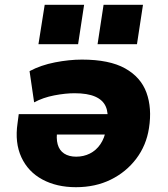

<svg xmlns="http://www.w3.org/2000/svg" viewBox="-20 -768 699 799"><path d="M296 11Q216 11 156.5 -21Q97 -53 69 -113.5Q41 -174 53 -255L58 -293H455L443 -208H198L219 -228Q213 -193 220 -167.5Q227 -142 247 -129Q267 -116 297 -116Q328 -116 354 -129Q380 -142 397.5 -167.5Q415 -193 421 -228L426 -260Q432 -298 420 -325Q408 -352 376 -366Q344 -380 290 -380Q252 -380 205.5 -371Q159 -362 122 -342L103 -472Q150 -497 209 -508.5Q268 -520 321 -520Q435 -520 500.5 -483.5Q566 -447 589.5 -382.5Q613 -318 600 -235Q589 -163 547 -107.5Q505 -52 441 -20.5Q377 11 296 11ZM386 -584 411 -748H575L550 -584ZM140 -584 166 -748H330L305 -584Z"/></svg>

Font: Nunito Sans 6pt Black
Style: Italic
Weight: 900
Italic angle: -9°
Version: Version 3.101;gftools[0.9.27]